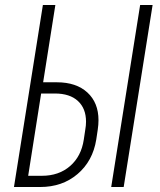

<svg xmlns="http://www.w3.org/2000/svg" viewBox="-20 -750 640 770"><path d="M36 0 152 -730H202L153 -420H208Q286 -420 330.5 -379Q375 -338 375 -268Q375 -250 372 -230L366 -190Q352 -104 291 -52Q230 0 141 0ZM476 0H426L542 -730H592ZM148 -45Q216 -45 261 -84Q306 -123 316 -190L322 -230Q325 -247 325 -262Q325 -315 292.5 -345Q260 -375 200 -375H145L93 -45Z"/></svg>

Font: JetBrains Mono Extra Light
Style: Italic
Weight: 200
Italic angle: -9°
Monospace: yes
Designer: Philipp Nurullin, Konstantin Bulenkov
Foundry: JetBrains
Version: 2.002